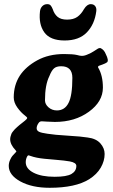

<svg xmlns="http://www.w3.org/2000/svg" viewBox="-20 -725 543 921"><path d="M171.9 -671.4Q173.8 -686.5 183.3 -695.8Q192.9 -705.1 206.5 -705.1Q217.3 -705.1 222.7 -699.2Q228 -693.4 232.9 -681.2Q240.2 -657.7 256.1 -644.3Q272 -630.9 301.8 -630.9Q332 -630.9 350.6 -643.8Q369.1 -656.7 382.8 -681.2Q397.5 -705.1 415.5 -705.1Q429.2 -705.1 436.5 -695.8Q443.8 -686.5 441.9 -671.4Q434.1 -608.9 396.7 -569.8Q359.4 -530.8 290 -530.8Q220.7 -530.8 192.6 -569.8Q164.6 -608.9 171.9 -671.4ZM45.9 -257.8Q45.9 -316.9 75.2 -362.3Q103.5 -405.3 158.4 -435.5Q213.4 -465.8 287.6 -465.8Q330.6 -465.8 350.6 -460.9Q363.8 -457 372.6 -457Q385.7 -457 400.4 -463.9Q416 -469.7 432.9 -481Q449.7 -492.2 451.2 -492.7Q459 -496.1 464.4 -493.2Q480 -484.9 487.3 -465.8Q502.9 -435.1 493.7 -426.3Q486.8 -420.9 471.2 -415.3Q455.6 -409.7 454.1 -409.2Q451.2 -407.7 450.4 -404.8Q449.7 -401.9 451.2 -400.4Q473.6 -362.3 473.6 -304.7Q473.6 -237.8 406.5 -189Q339.4 -140.1 243.2 -140.1Q228.5 -140.1 205.3 -141.6Q182.1 -143.1 180.2 -143.1Q170.4 -143.1 165 -134.8Q155.8 -121.6 155.8 -109.9Q155.8 -98.6 167.2 -93Q178.7 -87.4 207.5 -83.5Q239.7 -78.1 305.7 -74.2Q371.6 -70.3 400.4 -65.4Q440.9 -60.5 461.4 -37.4Q481.9 -14.2 481.9 13.7Q481.9 46.9 463.4 79.1Q444.8 111.3 407.7 134.8Q341.8 175.8 218.3 175.8Q133.3 175.8 77.6 145.3Q22 114.7 22 70.8Q22 56.2 28.3 42.2Q34.7 28.3 39.1 23.4Q43.5 18.6 55.7 5.4Q58.6 2.4 58.6 1L54.7 -4.4Q28.8 -31.7 28.8 -57.1Q28.8 -64 30.8 -70.8Q32.7 -77.6 34.7 -82.8Q36.6 -87.9 42.2 -94.5Q47.9 -101.1 50.8 -104.7Q53.7 -108.4 62.3 -115.7Q70.8 -123 73.7 -125.5Q76.7 -127.9 87.2 -136.2Q97.7 -144.5 100.1 -146.5Q110.4 -154.8 110.4 -159.2Q110.4 -162.6 100.1 -170.4Q80.6 -185.1 63.2 -209.2Q45.9 -233.4 45.9 -257.8ZM252.9 -195.3Q290.5 -195.3 308.6 -231Q327.1 -266.1 327.1 -351.6Q327.1 -407.2 273.4 -407.2Q250.5 -407.2 238.8 -396.7Q227.1 -386.2 216.8 -359.9Q195.8 -317.9 195.8 -243.7Q195.8 -225.1 212.6 -210.2Q229.5 -195.3 252.9 -195.3ZM103.5 53.2Q103.5 84.5 141.4 103.8Q179.2 123 242.2 123Q299.8 123 323 109.4Q346.2 95.7 346.2 70.8Q346.2 55.2 314.9 49.3Q290 44.9 247.8 41.5Q205.6 38.1 192.9 36.6Q152.8 32.7 126 22.9Q118.7 20 117.2 20Q113.3 20 110.4 25.4Q103.5 38.1 103.5 53.2Z"/></svg>

Font: Cooper*
Style: Bold Italic
Weight: 700
Italic angle: -7°
Designer: Owen Earl
Foundry: indestructible type*
Version: Version 0.001